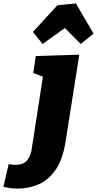

<svg xmlns="http://www.w3.org/2000/svg" viewBox="-162 -866 571 1131"><path d="M-142 235 -111 101Q-100 102 -90.5 103.5Q-81 105 -71 105Q-26 105 -4 80.5Q18 56 24 17L93 -429L107 -408L34 -436L49 -536L305 -544L224 -30Q207 76 164.5 136Q122 196 64 220.5Q6 245 -58 245Q-82 245 -101 242Q-120 239 -142 235ZM89 -607 32 -678 176 -835 285 -846 389 -668 314 -607 164 -757 289 -750Z"/></svg>

Font: Bitter Thin Black
Style: Italic
Weight: 900
Italic angle: -9°
Version: Version 3.020